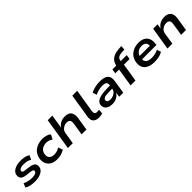

<svg xmlns="http://www.w3.org/2000/svg" viewBox="424 -2345 3987 3987"><g transform="rotate(-45 2418.0 -351.5)"><path d="M272 10Q194 10 132.5 -4.5Q71 -19 36 -45L75 -136Q101 -119 135.5 -108.5Q170 -98 208 -92.5Q246 -87 281 -87Q340 -87 375.5 -102.5Q411 -118 417 -144Q421 -167 406.5 -180.5Q392 -194 353 -199L222 -214Q142 -225 110.5 -263Q79 -301 91 -366Q100 -410 134.5 -442Q169 -474 226.5 -492.5Q284 -511 360 -511Q405 -511 446.5 -504.5Q488 -498 520.5 -486Q553 -474 572 -456L528 -367Q496 -391 446 -402Q396 -413 346 -413Q286 -413 254 -396.5Q222 -380 217 -357Q212 -334 226 -321Q240 -308 278 -303L405 -287Q488 -274 521.5 -239Q555 -204 542 -133Q532 -90 495.5 -57.5Q459 -25 402 -7.5Q345 10 272 10Z M921 10Q830 10 769 -26Q708 -62 682 -126.5Q656 -191 672 -275Q685 -335 715 -380Q745 -425 789.5 -453.5Q834 -482 888 -496.5Q942 -511 1002 -511Q1062 -511 1113.5 -494.5Q1165 -478 1193 -449L1141 -350Q1113 -372 1076 -385Q1039 -398 1000 -398Q964 -398 933 -389.5Q902 -381 877 -364Q852 -347 835 -321Q818 -295 811 -259Q796 -185 833.5 -144Q871 -103 947 -103Q989 -103 1031 -116Q1073 -129 1108 -151L1141 -52Q1115 -34 1080 -19.5Q1045 -5 1005.5 2.5Q966 10 921 10Z M1241 0 1353 -705H1489L1441 -402H1443Q1481 -459 1536 -485Q1591 -511 1658 -511Q1726 -511 1767.5 -485.5Q1809 -460 1825 -410Q1841 -360 1830 -285L1785 0H1643L1686 -277Q1693 -318 1685 -342.5Q1677 -367 1654.5 -380.5Q1632 -394 1595 -394Q1553 -394 1516 -375.5Q1479 -357 1455.5 -328.5Q1432 -300 1426 -264L1384 0Z M2151 10Q2057 10 2016.5 -36.5Q1976 -83 1989 -169L2075 -705H2218L2134 -182Q2131 -157 2136.5 -139Q2142 -121 2157.5 -110.5Q2173 -100 2198 -100Q2215 -100 2230.5 -102.5Q2246 -105 2260 -108L2253 -5Q2227 2 2203.5 6Q2180 10 2151 10Z M2543 10Q2476 10 2431 -13Q2386 -36 2366 -75Q2346 -114 2355 -163Q2365 -209 2403.5 -239Q2442 -269 2516.5 -284.5Q2591 -300 2707 -300H2796L2785 -221H2699Q2631 -221 2587 -216.5Q2543 -212 2521 -198Q2499 -184 2493 -157Q2487 -125 2510.5 -106.5Q2534 -88 2584 -88Q2627 -88 2665 -104.5Q2703 -121 2730 -150Q2757 -179 2762 -216L2778 -315Q2786 -367 2755.5 -389Q2725 -411 2659 -411Q2610 -411 2556 -399Q2502 -387 2446 -359L2418 -451Q2459 -471 2504 -484.5Q2549 -498 2595.5 -504.5Q2642 -511 2687 -511Q2769 -511 2823 -490Q2877 -469 2901 -422Q2925 -375 2913 -296L2866 0H2747L2762 -104V-105Q2742 -72 2710 -45.5Q2678 -19 2636.5 -4.5Q2595 10 2543 10Z M3081 0 3145 -402H3033L3049 -501H3201L3153 -459L3157 -483Q3169 -557 3206.5 -605.5Q3244 -654 3305.5 -679.5Q3367 -705 3450 -709L3522 -713L3516 -617L3430 -613Q3395 -611 3366 -601Q3337 -591 3318.5 -570.5Q3300 -550 3294 -512L3290 -486L3274 -501H3470L3454 -402H3288L3224 0Z M3786 10Q3675 10 3607 -25Q3539 -60 3513 -124.5Q3487 -189 3504 -274Q3520 -348 3563 -400.5Q3606 -453 3673.5 -482Q3741 -511 3828 -511Q3907 -511 3962.5 -481Q4018 -451 4043.5 -393Q4069 -335 4059 -249L4055 -214H3606L3619 -299H3965L3943 -277Q3951 -325 3938.5 -356Q3926 -387 3896.5 -403Q3867 -419 3822 -419Q3775 -419 3736 -401Q3697 -383 3671.5 -348.5Q3646 -314 3638 -266L3636 -255Q3626 -201 3641 -165Q3656 -129 3696 -110.5Q3736 -92 3802 -92Q3851 -92 3900.5 -103Q3950 -114 3990 -136L4020 -46Q3973 -17 3910 -3.5Q3847 10 3786 10Z M4164 0 4244 -501H4374L4357 -397H4359Q4399 -457 4456.5 -484Q4514 -511 4581 -511Q4649 -511 4690.5 -485.5Q4732 -460 4748 -410Q4764 -360 4753 -285L4708 0H4566L4609 -277Q4616 -318 4608 -342.5Q4600 -367 4578 -380.5Q4556 -394 4518 -394Q4476 -394 4439 -375.5Q4402 -357 4378.5 -328.5Q4355 -300 4349 -264L4307 0Z"/></g></svg>

Font: Nunito Sans 7pt SemiExpanded
Style: Bold Italic
Weight: 700
Width: 6
Italic angle: -9°
Designer: Vernon Adams
Foundry: Vernon Adams
Version: Version 3.101;gftools[0.9.27]